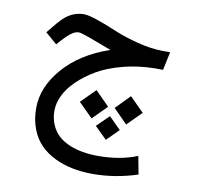

<svg xmlns="http://www.w3.org/2000/svg" viewBox="-79 -449 888 865"><g transform="rotate(10 365.5 -17.0)"><path d="M445.8 23.9 509.3 -41 574.2 23.9 509.8 88.4ZM376.5 118.2 431.6 64 485.8 118.2 431.6 172.4ZM286.6 23.9 351.6 -41 416 23.9 351.6 88.4ZM238.3 -367.7Q273.4 -367.7 392.6 -317.4Q437 -298.8 498.5 -283Q560.1 -267.1 613.3 -266.6H648.4L630.9 -183.1H589.4Q513.7 -181.6 446.8 -163.8Q379.9 -146 332.3 -118.4Q284.7 -90.8 249.8 -56.6Q214.8 -22.5 197.8 12.9Q180.7 48.3 180.7 83.3Q180.7 118.2 193.6 147.7Q206.5 177.2 227.8 196Q249 214.8 279.3 227.5Q334 250 409.2 250Q509.8 250 588.4 218.3L604 300.8Q501.5 334 400.9 334Q297.9 334 224.6 297.9Q185.5 278.8 157.7 250.5Q129.9 222.2 113.8 179.9Q97.7 137.7 97.7 85Q97.7 -10.7 173.6 -97.9Q249.5 -185.1 381.8 -230Q358.9 -238.3 316.9 -254.4Q241.7 -283.2 229 -283.2H226.6Q211.4 -283.2 191.4 -268.1Q171.4 -252.9 136.7 -212.4L83.5 -258.3Q128.4 -314.5 145.5 -330.1Q183.6 -365.2 231 -367.7Z"/></g></svg>

Font: GanjNamehSans
Style: Regular
Weight: 400
Designer: Mohammad Saleh Souzanchi
Foundry: http://font-store.ir
Version: Version:0.0.4;RFB:1.2.5;Building:2016-12-11 09:43:53.670092